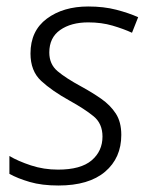

<svg xmlns="http://www.w3.org/2000/svg" viewBox="-20 -562 468 592"><path d="M160 10Q109 10 71.5 -1Q34 -12 9 -26V-81Q36 -65 75.5 -52Q115 -39 159 -39Q229 -39 262.5 -67.5Q296 -96 296 -141Q296 -181 268.5 -203.5Q241 -226 194 -252Q140 -282 107 -312.5Q74 -343 74 -397Q74 -467 124.5 -504.5Q175 -542 252 -542Q300 -542 338.5 -532Q377 -522 406 -509L387 -461Q361 -473 327 -483Q293 -493 252 -493Q199 -493 165.5 -469.5Q132 -446 132 -400Q132 -364 157.5 -342.5Q183 -321 231 -295Q264 -277 292 -257.5Q320 -238 337 -212Q354 -186 354 -146Q354 -75 304 -32.5Q254 10 160 10Z"/></svg>

Font: Noto Sans Light
Style: Italic
Weight: 300
Italic angle: -12°
Designer: Monotype Design Team
Foundry: Monotype Imaging Inc.
Version: Version 2.013; ttfautohint (v1.8.4.7-5d5b)